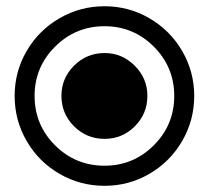

<svg xmlns="http://www.w3.org/2000/svg" viewBox="-20 -584 669 615"><path d="M314.9 11.2Q236.8 11.2 170.4 -27.3Q104 -65.9 65.4 -132.3Q26.9 -198.7 26.9 -276.9Q26.9 -354.5 65.4 -420.7Q104 -486.8 170.4 -525.4Q236.8 -564 314.9 -564Q392.6 -564 458.7 -525.4Q524.9 -486.8 563.5 -420.7Q602.1 -354.5 602.1 -276.9Q602.1 -198.7 563.5 -132.3Q524.9 -65.9 458.7 -27.3Q392.6 11.2 314.9 11.2ZM314.9 -53.2Q407.2 -53.2 472.7 -118.7Q538.1 -184.1 538.1 -276.9Q538.1 -369.1 472.7 -434.6Q407.2 -500 314.9 -500Q222.2 -500 156.5 -434.6Q90.8 -369.1 90.8 -276.9Q90.8 -184.1 156.2 -118.7Q221.7 -53.2 314.9 -53.2ZM314.9 -139.2Q371.6 -139.2 411.9 -179.4Q452.1 -219.7 452.1 -276.9Q452.1 -333 411.6 -373.5Q371.1 -414.1 314.9 -414.1Q257.8 -414.1 217.3 -373.8Q176.8 -333.5 176.8 -276.9Q176.8 -219.7 217.3 -179.4Q257.8 -139.2 314.9 -139.2Z"/></svg>

Font: LT Superior Black
Style: Regular
Weight: 900
Designer: Daniel Lyons
Foundry: LyonsType
Version: Version 2.005